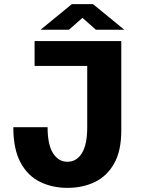

<svg xmlns="http://www.w3.org/2000/svg" viewBox="-20 -899 690 930"><path d="M306.5 11Q234 11 174.5 -17.8Q115 -46.5 79.8 -111.2Q44.5 -176 44.5 -283H210.5Q210.5 -198.5 236.8 -157Q263 -115.5 306.5 -115.5Q351 -115.5 376.8 -157Q402.5 -198.5 402.5 -283V-579.5H147.5V-700H567.5V-267Q567.5 -168 532.8 -106.8Q498 -45.5 439 -17.2Q380 11 306.5 11ZM176.5 -755 328 -879H430.5L582 -755H444.5L379.5 -812.5L314 -755Z"/></svg>

Font: Trispace
Style: Bold
Weight: 700
Designer: Tyler Finck
Foundry: Etcetera Type Company
Version: Version 1.210; ttfautohint (v1.8.3)